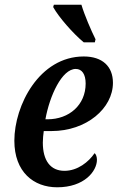

<svg xmlns="http://www.w3.org/2000/svg" viewBox="-20 -786 500 816"><path d="M336 -606H383L386 -619C368 -655 339 -722 326 -766H209L206 -756C229 -714 290 -644 336 -606ZM223 10C339 10 392 -59 392 -107C392 -119 388 -131 382 -135C357 -98 310 -60 254 -60C194 -60 162 -104 162 -180C162 -196 164 -215 166 -229H199C348 -229 460 -326 460 -434C460 -504 415 -546 336 -546C147 -546 41 -338 41 -188C41 -55 123 10 223 10ZM182 -279H173C191 -379 243 -493 302 -493C328 -493 344 -471 344 -431C344 -340 274 -279 182 -279Z"/></svg>

Font: Noto Serif Condensed SemiBold
Style: Italic
Weight: 600
Width: 3
Italic angle: -12°
Designer: Monotype Design Team
Foundry: Monotype Imaging Inc.
Version: Version 2.014